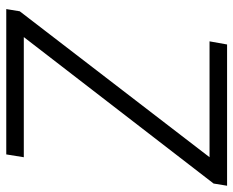

<svg xmlns="http://www.w3.org/2000/svg" viewBox="-86 -659 745 613"><g transform="rotate(90 286.5 -352.5)"><path d="M9 0 16 -43 505 -679 506 -649H112L122 -705H573L566 -662L76 -27V-56H482L473 0Z"/></g></svg>

Font: Nunito Sans 10pt SemiCondensed Light
Style: Italic
Weight: 300
Width: 4
Italic angle: -9°
Designer: Vernon Adams
Foundry: Vernon Adams
Version: Version 3.101;gftools[0.9.27]